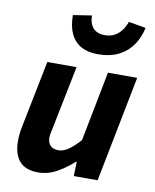

<svg xmlns="http://www.w3.org/2000/svg" viewBox="-85 -808 713 884"><g transform="rotate(10 272.0 -365.5)"><path d="M154.8 12Q93.8 12 65.8 -21Q37.7 -54 37.7 -115.4Q37.7 -132.4 39.7 -150Q41.7 -167.6 45.7 -186L107.7 -496H244.4L185.5 -203.4Q182.5 -188.6 180 -177.2Q177.5 -165.8 177.5 -155.9Q177.5 -130.5 190.8 -117.6Q204 -104.6 228.3 -104.6Q250.5 -104.6 274.1 -120.6Q297.8 -136.6 327.5 -169.4L391.2 -496H527.9L430.4 0H318.8L321 -66.6H317Q283.8 -35.3 241.6 -11.7Q199.4 12 154.8 12ZM328.8 -571.6Q283.1 -571.6 251.4 -589.2Q219.8 -606.8 202.9 -642Q186.1 -677.2 186.1 -729.2L273.1 -742.7Q273.1 -718.5 281.2 -700.8Q289.3 -683.1 305.3 -673.3Q321.4 -663.6 346.4 -663.6Q372.7 -663.6 392.1 -674.3Q411.5 -685.1 424.8 -703.3Q438.2 -721.5 445.5 -743.1L525.9 -729.2Q516.9 -685 492.9 -649.4Q469 -613.7 428.5 -592.7Q388.1 -571.6 328.8 -571.6Z"/></g></svg>

Font: Source Sans Variable
Style: Italic
Weight: 200
Italic angle: -11°
Designer: Paul D. Hunt
Foundry: Adobe Systems Incorporated
Version: Version 3.006;hotconv 1.0.111;makeotfexe 2.5.65597